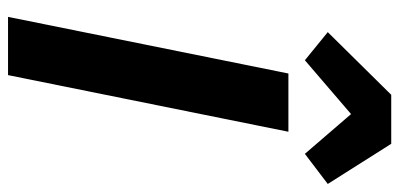

<svg xmlns="http://www.w3.org/2000/svg" viewBox="-278 -716 994 478"><g transform="rotate(90 219.0 -477.0)"><path d="M216 -954 60 -796 130 -739 264 -854 363 -739 438 -796 338 -954ZM22 0H167L308 -698H163Z"/></g></svg>

Font: Braiins Sans
Style: Bold Italic
Weight: 700
Italic angle: -11.31°
Designer: Mike Abbink, Paul van der Laan, Pieter van Rosmalen, Jiri Chlebus, Lubos Buracinsky
Foundry: Bold Monday, Sudetype
Version: Version 1.000;hotconv 1.0.109;makeotfexe 2.5.65596